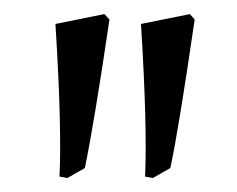

<svg xmlns="http://www.w3.org/2000/svg" viewBox="-20 -669 338 274"><path d="M187 -417Q190.4 -486.8 181.2 -634.8L251 -648.9L257.8 -641.1Q235.4 -486.8 223.1 -429.2L198.2 -415ZM64.9 -417Q68.4 -486.8 59.1 -634.8L128.9 -648.9L136.2 -641.1Q114.7 -495.1 101.1 -429.2L76.2 -415Z"/></svg>

Font: Alegreya-Regular
Style: Regular
Weight: 400
Designer: Juan Pablo del Peral
Foundry: Juan Pablo del Peral
Version: Version 1.003